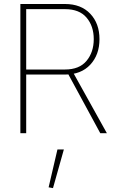

<svg xmlns="http://www.w3.org/2000/svg" viewBox="-20 -670 578 966"><path d="M269 82 224.6 272.5 246.6 276.4 301.3 82ZM343.8 -312.5H314.9L484.4 0H517.6ZM111.8 0V-294.9H307.1Q388.2 -294.9 434.3 -344.7Q480.5 -394.5 480.5 -473.1Q480.5 -551.8 434.1 -600.8Q387.7 -649.9 307.1 -649.9H82.5V0ZM111.8 -624H307.1Q379.4 -624 415.5 -581.3Q451.7 -538.6 451.7 -473.1Q451.7 -407.7 415.5 -364Q379.4 -320.3 307.1 -320.3H111.8Z"/></svg>

Font: Estedad VF
Style: Regular
Weight: 100
Designer: Amin Abedi
Version: Version 7.3